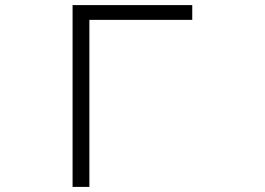

<svg xmlns="http://www.w3.org/2000/svg" viewBox="-20 -694 1040 754"><path d="M735 -616H331V40H265V-674H735Z"/></svg>

Font: NanumGothicCoding
Style: Regular
Weight: 400
Monospace: yes
Designer: Kwon Bruce; Nicolas Noh; Sung-woo Choi; Go-un Cha; Soo-hyun Park;
Foundry: NHN Corporation
Version: Version 2.000;PS 1;hotconv 1.0.49;makeotf.lib2.0.14853